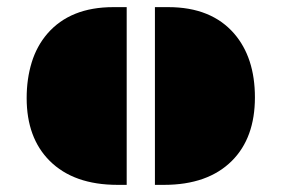

<svg xmlns="http://www.w3.org/2000/svg" viewBox="-20 -518 789 538"><path d="M414.1 -498H451.7Q571.8 -498 636.2 -423.8Q694.3 -356.4 694.3 -245.1Q694.3 -131.8 629.9 -67.4Q562.5 0 439.5 0H414.1ZM54.7 -243.2Q54.7 -296.9 68.8 -343Q83 -389.2 112.8 -423.8Q177.2 -498 297.4 -498H335V0H309.6Q186.5 0 119.1 -67.4Q54.7 -131.8 54.7 -243.2Z"/></svg>

Font: Plaster
Style: Regular
Weight: 400
Designer: Eben Sorkin
Foundry: Eben Sorkin
Version: Version 1.007